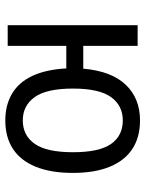

<svg xmlns="http://www.w3.org/2000/svg" viewBox="68 -607 548 724"><g transform="rotate(90 342.0 -245.0)"><path d="M434 9Q376 9 333 -16.5Q290 -42 266 -93.5Q242 -145 238 -221H153V0H75V-490H153V-285H239Q248 -391 299.5 -445Q351 -499 434 -499Q497 -499 541 -470.5Q585 -442 608.5 -385.5Q632 -329 632 -246Q632 -162 608.5 -105Q585 -48 541 -19.5Q497 9 434 9ZM434 -57Q491 -57 522.5 -102Q554 -147 554 -246Q554 -345 523 -389.5Q492 -434 434 -434Q378 -434 346 -389.5Q314 -345 314 -246Q314 -147 346 -102Q378 -57 434 -57Z"/></g></svg>

Font: Nunito Sans 10pt Condensed
Style: Regular
Weight: 400
Width: 3
Designer: Vernon Adams
Foundry: Vernon Adams
Version: Version 3.101;gftools[0.9.27]